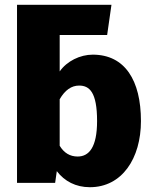

<svg xmlns="http://www.w3.org/2000/svg" viewBox="-20 -763 632 801"><path d="M367 -535C314 -535 259 -508 229 -465V-617H427L445 -743H51V0H210L217 -49C249 -7 296 18 355 18C489 18 568 -102 568 -258C568 -428 501 -535 367 -535ZM304 -110C272 -110 247 -125 229 -155V-349C251 -387 278 -406 310 -406C353 -406 385 -379 385 -258C385 -148 351 -110 304 -110Z"/></svg>

Font: Fira Sans ExtraBold
Style: Regular
Weight: 800
Designer: bBox Type GmbH & Carrois Corporate GbR & Edenspiekermann AG
Foundry: bBox Type GmbH & Carrois Corporate GbR & Edenspiekermann AG
Version: Version 4.300;PS 004.300;hotconv 1.0.88;makeotf.lib2.5.64775